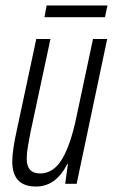

<svg xmlns="http://www.w3.org/2000/svg" viewBox="-20 -674 419 704"><path d="M365 -611 374 -654H151L143 -611ZM227 -73H229L219 0H261L373 -531H321L260 -244Q239 -143 207.5 -90.5Q176 -38 127 -38Q78 -38 78 -92Q78 -113 82.5 -138.5Q87 -164 92 -190L165 -531H113L40 -189Q34 -163 29.5 -133Q25 -103 25 -82Q25 10 112 10Q185 10 227 -73Z"/></svg>

Font: Noto Sans Display Condensed Light
Style: Italic
Weight: 300
Width: 3
Designer: Monotype Design team
Foundry: Monotype Imaging Inc.
Version: 1.000